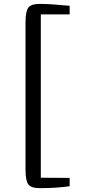

<svg xmlns="http://www.w3.org/2000/svg" viewBox="-20 -868 451 981"><path d="M110.4 -1V-753.9Q110.4 -810.1 124.8 -829.1Q139.2 -848.1 183.6 -848.1Q237.3 -848.1 335.9 -838.4V-794.4H188.5V40L335.9 41V83.5Q267.6 93.3 183.6 93.3Q139.2 93.3 124.8 74.2Q110.4 55.2 110.4 -1Z"/></svg>

Font: HaufeMerriweatherSansLt
Style: Regular
Weight: 300
Designer: Eben Sorkin
Foundry: Eben Sorkin
Version: Version 1.56